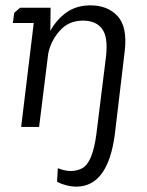

<svg xmlns="http://www.w3.org/2000/svg" viewBox="-20 -474 550 717"><path d="M409 26Q384 221 267 223Q229 223 193 205L196 154Q247 175 286.5 154.5Q326 134 340 26L376 -264Q384 -336 361 -366.5Q338 -397 290 -397Q236 -397 202.5 -358.5Q169 -320 160 -273L126 0H59L106 -388H28L33 -426L55 -445H169L168 -359Q192 -402 229 -428Q266 -454 318 -454Q382 -454 419 -414Q456 -374 446 -285Z"/></svg>

Font: Zilla Slab Regular
Style: Italic
Weight: 400
Italic angle: -6°
Designer: Typotheque.com
Foundry: Typotheque type foundry
Version: Version 1.1; 2017; ttfautohint (v1.6)